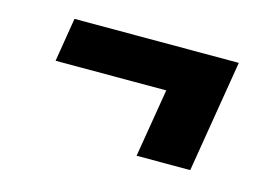

<svg xmlns="http://www.w3.org/2000/svg" viewBox="-53 -495 705 491"><g transform="rotate(15 300.0 -249.5)"><path d="M478 -101H336L366 -282H73L92 -398H527Z"/></g></svg>

Font: Iosevka Slab HvExObl
Style: Regular
Weight: 900
Width: 7
Italic angle: -9°
Monospace: yes
Designer: Belleve Invis
Foundry: Belleve Invis
Version: Version 11.1.1; ttfautohint (v1.8.3)